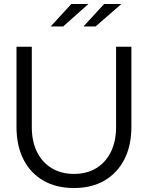

<svg xmlns="http://www.w3.org/2000/svg" viewBox="-20 -935 744 966"><path d="M352 11Q263 11 198 -26.5Q133 -64 98 -133Q63 -202 63 -296V-700H140V-296Q140 -224 166 -171Q192 -118 240 -89Q288 -60 352 -60Q417 -60 464.5 -89Q512 -118 538 -171Q564 -224 564 -296V-700H641V-296Q641 -202 605.5 -133Q570 -64 505.5 -26.5Q441 11 352 11ZM235 -802 339 -915H425L298 -802ZM400 -802 504 -915H591L461 -802Z"/></svg>

Font: Red Hat Display VF
Style: Regular
Weight: 300
Designer: Pentagram, MCKL
Foundry: Pentagram, MCKL
Version: Version 1.023